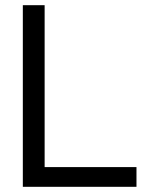

<svg xmlns="http://www.w3.org/2000/svg" viewBox="-20 -720 562 740"><path d="M68 0V-700H152V-76H506V0Z"/></svg>

Font: Space Grotesk Frontify
Style: Regular
Weight: 400
Designer: Florian Karsten
Version: Version 2.000